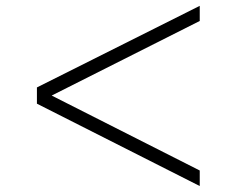

<svg xmlns="http://www.w3.org/2000/svg" viewBox="-20 -656 801 650"><path d="M656.2 -636.2V-585L155 -332.5L656.2 -78.8V-26.2L105 -305V-360Z"/></svg>

Font: Now Light
Style: Regular
Weight: 300
Designer: Alfredo Marco Pradil
Foundry: Alfredo Marco Pradil
Version: Version 1.002;PS 001.002;hotconv 1.0.88;makeotf.lib2.5.64775